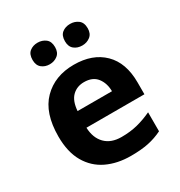

<svg xmlns="http://www.w3.org/2000/svg" viewBox="-178 -876 947 1010"><g transform="rotate(-30 295.5 -371.0)"><path d="M303.2 -556.2Q416.5 -556.2 482.2 -491.7Q547.9 -427.2 547.9 -308.1V-235.8H195.8Q198.2 -172.9 233.6 -137Q269 -101.1 332 -101.1Q384.3 -101.1 427.7 -111.8Q471.2 -122.6 517.1 -144V-28.8Q476.6 -8.8 432.4 0.5Q388.2 9.8 325.2 9.8Q243.2 9.8 179.9 -20.5Q116.7 -50.8 80.8 -112.8Q44.9 -174.8 44.9 -269Q44.9 -412.1 116.2 -484.1Q187.5 -556.2 303.2 -556.2ZM304.2 -450.2Q260.7 -450.2 232.2 -422.4Q203.6 -394.5 199.2 -335H408.2Q407.7 -384.3 382.1 -417.2Q356.4 -450.2 304.2 -450.2ZM128.4 -686Q128.4 -720.7 148.2 -736.3Q168 -752 196.3 -752Q224.1 -752 244.6 -736.3Q265.1 -720.7 265.1 -686Q265.1 -653.3 244.6 -637.2Q224.1 -621.1 196.3 -621.1Q168 -621.1 148.2 -637.2Q128.4 -653.3 128.4 -686ZM325.2 -686Q325.2 -720.7 345 -736.3Q364.7 -752 394 -752Q421.9 -752 442.6 -736.3Q463.4 -720.7 463.4 -686Q463.4 -653.3 442.6 -637.2Q421.9 -621.1 394 -621.1Q364.7 -621.1 345 -637.2Q325.2 -653.3 325.2 -686Z"/></g></svg>

Font: Open Sans
Style: Bold
Weight: 700
Designer: Monotype Design Team
Foundry: Monotype Imaging Inc.
Version: Version 3.000; ttfautohint (v1.8.4)